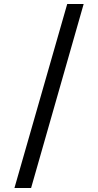

<svg xmlns="http://www.w3.org/2000/svg" viewBox="-20 -812 489 957"><path d="M315 -792H397L135 125H52Z"/></svg>

Font: lgurmukhi05
Style: Book
Weight: 400
Designer: Jelle Bosma - Monotype Design Team
Foundry: Monotype Imaging Inc.
Version: Version 2.003